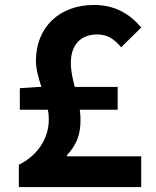

<svg xmlns="http://www.w3.org/2000/svg" viewBox="-20 -755 629 775"><path d="M250 -128C289 -171 305 -210 305 -271C305 -285 304 -299 302 -312H455V-404H282C273 -437 266 -469 266 -501C266 -576 307 -616 373 -616C413 -616 442 -597 469 -564L550 -644C502 -701 442 -735 359 -735C223 -735 125 -648 125 -509C125 -475 136 -440 147 -404H136L60 -399V-312H173C176 -299 177 -285 177 -272C177 -191 126 -124 56 -90V0H550V-124H250Z"/></svg>

Font: Source Han Sans SC Bold
Style: Regular
Weight: 700
Designer: Ryoko NISHIZUKA (kana & ideographs); Paul D. Hunt (Latin, Greek & Cyrillic); Wenlong ZHANG (bopomofo); Sandoll Communica
Foundry: Adobe Systems Incorporated
Version: Version 1.001;PS 1.001;hotconv 1.0.78;makeotf.lib2.5.61930